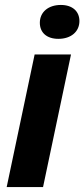

<svg xmlns="http://www.w3.org/2000/svg" viewBox="-20 -756 341 776"><path d="M7 0H154L267 -536H120ZM216 -599C267 -599 301 -628 301 -671C301 -710 273 -736 226 -736C175 -736 141 -707 141 -664C141 -625 168 -599 216 -599Z"/></svg>

Font: Mona Sans
Style: Bold Italic
Weight: 700
Italic angle: -11.7°
Designer: Deni Anggara
Foundry: GitHub
Version: Version 2.000;Glyphs 3.2.3 (3260)